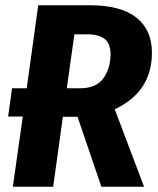

<svg xmlns="http://www.w3.org/2000/svg" viewBox="-20 -713 603 733"><path d="M418 -296 530 0H367L276 -267H220L183 0H29L67 -268H11L26 -376H82L126 -693H322Q441 -693 500.5 -646Q560 -599 560 -512Q560 -362 418 -296ZM264 -582 235 -376H286Q347 -376 374.5 -414Q402 -452 402 -506Q402 -546 380 -564Q358 -582 312 -582Z"/></svg>

Font: Fira Sans Condensed
Style: Bold Italic
Weight: 700
Width: 3
Italic angle: -8°
Designer: Carrois Corporate & Edenspiekermann AG
Foundry: Carrois Corporate GbR & Edenspiekermann AG
Version: Version 4.203